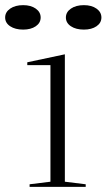

<svg xmlns="http://www.w3.org/2000/svg" viewBox="-43 -726 414 746"><path d="M72 0V-10L153 -20V-473H63V-484L209 -515V-20L290 -10V0ZM283 -706Q313 -706 332 -692.5Q351 -679 351 -658Q351 -637 332 -624Q313 -611 283 -611Q252 -611 232.5 -624Q213 -637 213 -658Q213 -679 232.5 -692.5Q252 -706 283 -706ZM47 -706Q77 -706 96 -692.5Q115 -679 115 -658Q115 -637 96 -624Q77 -611 47 -611Q16 -611 -3.5 -624Q-23 -637 -23 -658Q-23 -679 -3.5 -692.5Q16 -706 47 -706Z"/></svg>

Font: Kalnia SemiExpanded ExtraLight
Style: Regular
Weight: 250
Width: 6
Designer: Frida Medrano
Foundry: Frida Medrano
Version: Version 1.105